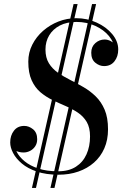

<svg xmlns="http://www.w3.org/2000/svg" viewBox="-20 -850 605 950"><path d="M270 14.5Q208 14.5 162.5 -1Q117 -16.5 88 -41Q59 -65.5 44.8 -93Q30.5 -120.5 30.5 -145Q30.5 -179.5 48.8 -203.2Q67 -227 100 -227Q123 -227 143.5 -210.5Q164 -194 164 -161Q164 -141 154.2 -126.2Q144.5 -111.5 129 -103.5Q113.5 -95.5 96.5 -95.5Q72 -95.5 51.8 -107.2Q31.5 -119 31.5 -145H50.5Q50.5 -123 63 -98.2Q75.5 -73.5 102 -51.8Q128.5 -30 169.5 -16.2Q210.5 -2.5 267.5 -2.5Q320.5 -2.5 355.5 -25Q390.5 -47.5 408 -86.5Q425.5 -125.5 425.5 -175Q425.5 -219 409 -246.8Q392.5 -274.5 365.2 -292.8Q338 -311 305.5 -325Q273 -339 240.2 -354.8Q207.5 -370.5 180.2 -393.5Q153 -416.5 136.5 -453Q120 -489.5 120 -545Q120 -590 139.8 -629Q159.5 -668 193.2 -697.5Q227 -727 269.2 -743.5Q311.5 -760 357 -760Q411 -760 458.5 -738.2Q506 -716.5 535.5 -681Q565 -645.5 565 -605Q565 -570.5 546.5 -546.8Q528 -523 495 -523Q472 -523 451.8 -539.5Q431.5 -556 431.5 -589Q431.5 -619 451.8 -636.8Q472 -654.5 497.5 -654.5Q513.5 -654.5 528.8 -646.2Q544 -638 554 -626.5Q564 -615 564 -605H545Q545 -640 519.5 -671.2Q494 -702.5 451.5 -722Q409 -741.5 358.5 -741.5Q310.5 -741.5 276.2 -723.8Q242 -706 223.5 -675.2Q205 -644.5 205 -605Q205 -564.5 221.8 -537.2Q238.5 -510 266 -490.8Q293.5 -471.5 326.8 -454.8Q360 -438 393 -419Q426 -400 453.5 -373.2Q481 -346.5 497.8 -307.2Q514.5 -268 514.5 -210Q514.5 -157.5 496.2 -116Q478 -74.5 445 -45.5Q412 -16.5 367.5 -1Q323 14.5 270 14.5ZM138 80 344 -830H364L158 80ZM229.5 80 435.5 -830H455.5L249.5 80Z"/></svg>

Font: Bodoni Moda SC 11pt
Style: Italic
Weight: 400
Italic angle: -13°
Version: Version 2.005